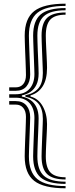

<svg xmlns="http://www.w3.org/2000/svg" viewBox="-20 -820 406 1043"><path d="M336.2 179Q241.8 179 200.9 144.1Q160 109.2 160 29.2Q160 17.8 160.8 -4.1Q161.5 -26 162.5 -52.4Q163.5 -78.8 164.5 -104.5Q165.5 -130.2 166.2 -150.4Q167 -170.5 167 -179.2Q167 -230 140.8 -259.6Q114.5 -289.2 65.5 -289.2H30V-308H65.5Q114.5 -308 140.8 -337.8Q167 -367.5 167 -418Q167 -426.8 166.2 -446.9Q165.5 -467 164.5 -492.8Q163.5 -518.5 162.5 -545Q161.5 -571.5 160.8 -593.2Q160 -615 160 -626.5Q160 -706.8 200.9 -741.5Q241.8 -776.2 336.2 -776.2V-764.2Q254 -764.2 218.5 -732.2Q183 -700.2 183 -626.5Q183 -615.2 183.6 -593.9Q184.2 -572.5 185.2 -546.6Q186.2 -520.8 187.4 -495.4Q188.5 -470 189.1 -450.1Q189.8 -430.2 189.8 -421.2Q189.8 -384.2 177.8 -359.4Q165.8 -334.5 145.1 -320.6Q124.5 -306.8 98.8 -302V-295.5Q124.5 -290.8 145.1 -276.8Q165.8 -262.8 177.8 -238.1Q189.8 -213.5 189.8 -176.5Q189.8 -167.2 189.1 -147.2Q188.5 -127.2 187.4 -101.9Q186.2 -76.5 185.2 -50.8Q184.2 -25 183.6 -3.6Q183 17.8 183 29.2Q183 103 218.5 135Q254 167 336.2 167ZM336.2 202.8Q217.2 202.8 165.8 162.4Q114.2 122 114.2 29Q114.2 17.2 114.9 -5.4Q115.5 -28 116.6 -55.2Q117.8 -82.5 118.8 -109.1Q119.8 -135.8 120.4 -156.2Q121 -176.8 121 -185.2Q121 -216.5 106.2 -234.1Q91.5 -251.8 65.5 -251.8H30V-270.8H65.5Q103.5 -270.8 123.8 -246.6Q144 -222.5 144 -182.2Q144 -173.8 143.2 -153.4Q142.5 -133 141.5 -106.9Q140.5 -80.8 139.5 -53.9Q138.5 -27 137.8 -4.9Q137 17.2 137 29Q137 115.5 183.2 153.1Q229.5 190.8 336.2 190.8ZM336.2 155Q266.5 155 236.1 125.8Q205.8 96.5 205.8 29.2Q205.8 18 206.5 -3Q207.2 -24 208.2 -49.5Q209.2 -75 210.2 -100Q211.2 -125 212 -144.9Q212.8 -164.8 212.8 -173.8Q212.8 -228 188.8 -256.8Q164.8 -285.5 117.8 -294.8V-302.5Q164.8 -312 188.8 -340.8Q212.8 -369.5 212.8 -423.5Q212.8 -432.8 212 -452.5Q211.2 -472.2 210.2 -497.2Q209.2 -522.2 208.2 -547.8Q207.2 -573.2 206.5 -594.2Q205.8 -615.2 205.8 -626.5Q205.8 -694 236.1 -723.1Q266.5 -752.2 336.2 -752.2V-740.2Q278.5 -740.2 253.6 -713.9Q228.8 -687.5 228.8 -626.5Q228.8 -615.2 229.4 -597.2Q230 -579.2 231.1 -558Q232.2 -536.8 233.2 -515.8Q234.2 -494.8 234.9 -477.6Q235.5 -460.5 235.5 -451.2Q235.5 -388.5 212 -351.4Q188.5 -314.2 145.5 -301.8V-295.5Q188.2 -285 211.9 -243.1Q235.5 -201.2 235.5 -146Q235.5 -136.8 234.9 -119.6Q234.2 -102.5 233.2 -81.6Q232.2 -60.8 231.1 -39.5Q230 -18.2 229.4 -0.1Q228.8 18 228.8 29.2Q228.8 90 253.6 116.5Q278.5 143 336.2 143ZM30 -326.8V-345.5H65.5Q91.5 -345.5 106.2 -363.1Q121 -380.8 121 -412.2Q121 -420.5 120.4 -440.9Q119.8 -461.2 118.8 -488Q117.8 -514.8 116.6 -542Q115.5 -569.2 114.9 -591.9Q114.2 -614.5 114.2 -626.2Q114.2 -719.2 165.8 -759.6Q217.2 -800 336.2 -800V-788Q229.5 -788 183.2 -750.5Q137 -713 137 -626.2Q137 -614.5 137.8 -592.2Q138.5 -570 139.5 -543.1Q140.5 -516.2 141.5 -490.1Q142.5 -464 143.2 -443.9Q144 -423.8 144 -415.2Q144 -374.8 123.8 -350.8Q103.5 -326.8 65.5 -326.8Z"/></svg>

Font: Big Shoulders Inline Text Thin
Style: Bold
Weight: 700
Version: Version 2.002